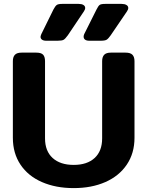

<svg xmlns="http://www.w3.org/2000/svg" viewBox="-20 -950 756 985"><path d="M188 -761Q188 -765 192 -775L254 -901Q263 -918 270.5 -924Q278 -930 299 -930H384Q399 -930 408 -924.5Q417 -919 417 -909Q417 -901 410 -891L328 -769Q315 -751 306.5 -746Q298 -741 275 -741H217Q203 -741 195.5 -746.5Q188 -752 188 -761ZM409 -762Q409 -768 412 -775L475 -901Q484 -919 491 -924.5Q498 -930 520 -930H604Q619 -930 628.5 -924.5Q638 -919 638 -909Q638 -901 631 -891L548 -769Q536 -752 527.5 -746.5Q519 -741 496 -741H438Q424 -741 416.5 -746.5Q409 -752 409 -762ZM46 -243V-636Q46 -658 56.5 -669Q67 -680 91 -680H166Q191 -680 201 -669.5Q211 -659 211 -636V-240Q211 -175 250 -139.5Q289 -104 358 -104Q427 -104 465.5 -139.5Q504 -175 504 -240V-636Q504 -658 514.5 -669Q525 -680 549 -680H624Q649 -680 659.5 -669Q670 -658 670 -636V-243Q670 -164 630.5 -105.5Q591 -47 520.5 -16Q450 15 358 15Q266 15 195 -16Q124 -47 85 -105.5Q46 -164 46 -243Z"/></svg>

Font: Mitr Medium
Style: Regular
Weight: 500
Designer: Thanarat Vachiruckul
Foundry: Cadson Demak
Version: Version 1.002